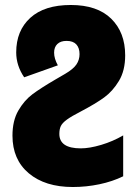

<svg xmlns="http://www.w3.org/2000/svg" viewBox="-20 -740 555 770"><path d="M30 -196Q30 -256 53.5 -296.5Q77 -337 109.5 -361.5Q142 -386 202 -421Q209 -425 241.5 -444Q274 -463 286.5 -481.5Q299 -500 299 -523Q299 -548 286 -562Q273 -576 247 -576Q223 -576 210 -563.5Q197 -551 197 -529Q197 -505 212 -478L77 -430Q45 -477 45 -530Q45 -617 101.5 -668.5Q158 -720 264 -720Q370 -720 426 -665Q482 -610 482 -518Q482 -457 457 -415.5Q432 -374 397.5 -349Q363 -324 306 -294Q267 -274 248.5 -260.5Q230 -247 224 -234.5Q218 -222 218 -203Q218 -145 304 -145Q339 -145 386 -159Q433 -173 474 -197V-33Q431 -12 378.5 -1Q326 10 272 10Q161 10 95.5 -45Q30 -100 30 -196Z"/></svg>

Font: Noto Sans Display Black Narrow
Style: Regular
Weight: 900
Width: 4
Designer: Monotype Design team
Foundry: Monotype Imaging Inc.
Version: Version 1.000